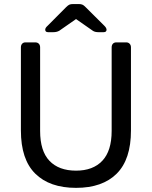

<svg xmlns="http://www.w3.org/2000/svg" viewBox="-20 -907 740 937"><path d="M82 -270V-675.8Q82 -687 88.1 -693.6Q94.2 -700.2 104 -700.2H151.9Q163.1 -700.2 169.4 -693.6Q175.8 -687 175.8 -675.8V-268.1Q175.8 -169.9 221.4 -122.1Q267.1 -74.2 351.1 -74.2Q434.1 -74.2 479.5 -122.6Q524.9 -170.9 524.9 -268.1V-675.8Q524.9 -687 531 -693.6Q537.1 -700.2 547.9 -700.2H596.2Q606 -700.2 612.5 -693.6Q619.1 -687 619.1 -675.8V-270Q619.1 -128.9 549.6 -59.6Q480 9.8 351.1 9.8Q222.2 9.8 152.1 -59.6Q82 -128.9 82 -270ZM200.7 -762.2Q200.7 -771 211.9 -780.8L302.7 -872.1Q312.5 -881.8 319.1 -884.5Q325.7 -887.2 335.9 -887.2H365.7Q374.5 -887.2 381.6 -884.5Q388.7 -881.8 397.9 -872.1L489.7 -780.8Q499.5 -771 500 -762.2Q500 -750 485.8 -750H460Q442.9 -750 433.1 -756.8L351.1 -814L269 -756.8Q256.8 -750 240.7 -750H214.8Q200.7 -750 200.7 -762.2Z"/></svg>

Font: Rubik AZ
Style: Regular
Weight: 400
Designer: Hubert and Fischer
Foundry: Hubert & Fischer
Version: Version 2.000